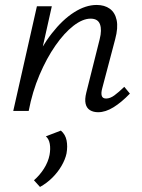

<svg xmlns="http://www.w3.org/2000/svg" viewBox="-20 -439 561 760"><path d="M368.4 5.2Q349.4 5.2 336.1 -3Q322.9 -11.2 318.9 -28.4Q314.9 -45.6 321.6 -72.5L374.7 -284.3Q383.8 -320.2 375.8 -342.7Q367.7 -365.2 338.6 -365.2Q307.4 -365.2 270.8 -337Q234.3 -308.7 199.4 -258.6Q164.5 -208.5 136.3 -142.3Q108.1 -76 93.6 0H48.7Q71.8 -97 107 -174.5Q142.2 -252 184.9 -306.6Q227.6 -361.3 273.3 -390.3Q319 -419.4 362.6 -419.4Q393.7 -419.4 414.5 -404.5Q435.3 -389.5 441.7 -359.5Q448.2 -329.5 436 -284L384.5 -89Q379.5 -70.5 382.8 -59.8Q386 -49 400 -49Q415.7 -49 432.7 -61.4Q449.7 -73.8 472 -95.3L494.2 -68.5Q460.6 -33.7 429.1 -14.3Q397.6 5.2 368.4 5.2ZM32.5 0 126.1 -414.2H185.1L92.5 0ZM138.3 301 114.4 274.5Q137.5 254.5 154 228.5Q170.5 202.5 176.1 174.5Q180.5 150.3 177.1 130.7Q173.7 111.2 161.6 100.6L221 77.9Q238.7 93 243.5 116.6Q248.3 140.3 243.3 168.5Q238.2 192.4 223.5 217.6Q208.9 242.8 187.1 264.4Q165.4 286 138.3 301Z"/></svg>

Font: Ysabeau
Style: Bold Italic
Weight: 700
Italic angle: -12°
Designer: Christian Thalmann (Catharsis Fonts)
Version: Version 2.002